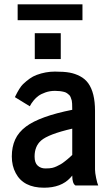

<svg xmlns="http://www.w3.org/2000/svg" viewBox="-20 -851 498 881"><path d="M61 -758.3V-831.1H358.4V-758.3ZM139.6 -580.1V-698.7H258.8V-580.1ZM138.7 -132.8Q138.7 -104 152.8 -91.1Q167 -78.1 188 -78.1Q209 -78.1 219.5 -80.6Q230 -83 240.2 -87.9L258.3 -97.2Q266.1 -101.6 275.9 -109.4L290 -120.6Q293.9 -124 302.7 -131.8L311.5 -140.1V-260.7Q202.1 -235.4 168.5 -206.1Q138.7 -179.7 138.7 -132.8ZM326.2 0Q311.5 -8.8 311.5 -45.4L302.2 -34.7Q260.3 10.3 182.1 10.3Q87.4 10.3 52.2 -56.6Q34.2 -89.8 34.2 -133.3Q34.2 -176.8 49.6 -210.7Q64.9 -244.6 99.6 -270.5Q162.6 -317.4 311.5 -347.2Q311.5 -381.8 309.3 -389.6Q307.1 -397.5 304.4 -404.3Q301.8 -411.1 297.9 -414.8Q293.9 -418.5 288.1 -422.9Q282.2 -427.2 274.4 -429.2Q255.4 -434.1 232.2 -434.1Q209 -434.1 188.7 -427Q168.5 -419.9 156.5 -411.1Q144.5 -402.3 134.8 -390.6Q122.1 -375 116.7 -363.3L48.3 -405.3Q69.8 -449.7 85.4 -464.6Q101.1 -479.5 116.2 -490.2Q131.3 -501 148.4 -507.3Q189.5 -522.5 231.9 -522.5Q274.4 -522.5 299.6 -517.8Q324.7 -513.2 347.4 -501.2Q370.1 -489.3 384.8 -469.2Q416 -425.8 416 -342.3V-72.8Q416 -59.1 421.1 -34.2Q426.3 -9.3 430.7 0Z"/></svg>

Font: News Cycle
Style: Bold
Weight: 700
Version: Version 0.5.1